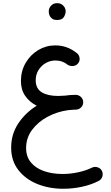

<svg xmlns="http://www.w3.org/2000/svg" viewBox="-20 -856 689 1192"><path d="M49.3 60.5Q49.3 -22.9 93.5 -89.6Q137.7 -156.2 208 -199.7Q163.1 -222.2 136.5 -260.7Q109.9 -299.3 109.9 -352.5Q109.9 -415.5 139.4 -465.8Q168.9 -516.1 217.5 -545.2Q266.1 -574.2 323.2 -574.2Q396 -574.2 453.6 -528.8Q469.2 -519 473.4 -500Q477.5 -481 466.8 -465.3Q457 -450.7 439.2 -447Q421.4 -443.4 402.8 -452.1Q368.2 -480.5 324.2 -480.5Q291.5 -480.5 263.7 -464.4Q235.8 -448.2 218.8 -420.7Q201.7 -393.1 201.7 -357.4Q201.7 -306.2 239 -283.2Q276.4 -260.3 340.8 -260.3Q358.4 -260.3 382.8 -262.2Q415 -267.1 447.3 -267.1H447.8Q450.2 -267.1 452.1 -267.1Q470.7 -266.1 483.6 -252.9Q496.6 -239.7 496.6 -221.2Q496.6 -203.1 484.4 -190.2Q472.2 -177.2 455.1 -175.8Q453.6 -175.3 452.1 -175.3Q444.3 -174.8 435.5 -174.8Q426.8 -174.8 412.6 -172.9Q406.7 -172.4 401.4 -171.9Q335 -162.6 275.6 -131.1Q216.3 -99.6 179.2 -49.8Q142.1 0 142.1 63Q142.1 116.7 172.1 152.6Q202.1 188.5 253.4 206.3Q304.7 224.1 368.7 224.1Q416.5 224.1 465.3 213.6Q514.2 203.1 550.3 185.1Q567.4 176.8 585.9 182.6Q604.5 188.5 612.8 205.1Q621.1 221.7 615.2 240.2Q609.4 258.8 592.8 267.1Q546.9 291 489 303.5Q431.2 315.9 373 315.9Q284.2 315.9 210.7 285.9Q137.2 255.9 93.3 198.7Q49.3 141.6 49.3 60.5ZM282.7 -786.1Q282.7 -805.7 297.1 -821Q311.5 -836.4 334.5 -836.4Q350.6 -836.4 361.8 -829.8Q373 -823.2 379.4 -813Q387.7 -800.8 387.7 -785.6Q387.7 -769.5 377 -750.7Q366.2 -731.9 334.5 -731.9Q313.5 -731.9 302.2 -741.2Q291 -750.5 286.6 -762.7Q282.7 -772.9 282.7 -786.1Z"/></svg>

Font: Mikhak-DS2-FD Medium
Style: Regular
Weight: 500
Designer: Amin Abedi
Version: Version 3.4